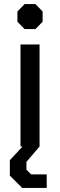

<svg xmlns="http://www.w3.org/2000/svg" viewBox="-20 -715 293 937"><path d="M65 -609V-659L100 -695H153L188 -659V-609L153 -573H100ZM80 -498H173V0H80ZM28 142V67L90 0H173L109 75V113L132 136H208V202H88Z"/></svg>

Font: Chakra Petch Medium
Style: Regular
Weight: 500
Designer: Katatrad Aksorn Co.,Ltd.
Foundry: Cadson Demak Co.,Ltd.
Version: Version 1.000; ttfautohint (v1.6)